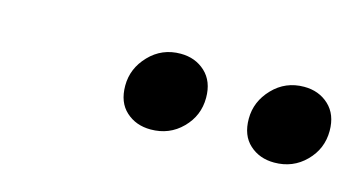

<svg xmlns="http://www.w3.org/2000/svg" viewBox="-33 -797 599 316"><g transform="rotate(15 267.0 -639.5)"><path d="M230.9 -572.3Q205.7 -572.3 188.9 -587.6Q172 -602.8 172 -631.3Q172 -660.7 193.5 -683.1Q215 -705.6 246.8 -705.6Q272 -705.6 288.9 -689.9Q305.8 -674.2 305.8 -646.2Q305.8 -615.6 284.2 -594Q262.7 -572.3 230.9 -572.3ZM441.4 -572.3Q416.2 -572.3 399.4 -587.6Q382.5 -602.8 382.5 -631.3Q382.5 -660.7 404 -683.1Q425.5 -705.6 457.3 -705.6Q482.5 -705.6 499.4 -689.9Q516.3 -674.2 516.3 -646.2Q516.3 -615.6 494.7 -594Q473.2 -572.3 441.4 -572.3Z"/></g></svg>

Font: Source Sans 3 VF
Style: Italic
Weight: 200
Italic angle: -11°
Designer: Paul D. Hunt
Foundry: Adobe Systems Incorporated
Version: Version 3.042;hotconv 1.0.118;makeotfexe 2.5.65603